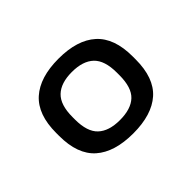

<svg xmlns="http://www.w3.org/2000/svg" viewBox="-83 -625 636 636"><g transform="rotate(-45 234.5 -307.0)"><path d="M234.5 -194Q183 -194 156.8 -218.8Q130.5 -243.5 130.5 -300.5V-312.5Q130.5 -369.5 156.8 -394.5Q183 -419.5 234.5 -419.5Q286 -419.5 312.2 -394.5Q338.5 -369.5 338.5 -312.5V-300.5Q338.5 -243 312.5 -218.5Q286.5 -194 234.5 -194ZM234.5 -131.5Q322 -131.5 367.8 -172.2Q413.5 -213 413.5 -299.5V-313.5Q413.5 -399.5 367.8 -440.8Q322 -482 234.5 -482Q147 -482 101 -440.8Q55 -399.5 55 -313.5V-299.5Q55 -213 101 -172.2Q147 -131.5 234.5 -131.5Z"/></g></svg>

Font: Anek Devanagari
Style: Regular
Weight: 400
Designer: Kailash Malviya (Devanagari) & Yesha Goshar (Latin)
Foundry: Ek Type
Version: Version 1.003